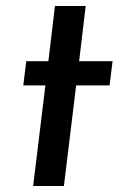

<svg xmlns="http://www.w3.org/2000/svg" viewBox="-20 -623 406 643"><path d="M164 -603H267L245 -418H357L347 -337H235L194 0H91L132 -337H58L68 -418H142Z"/></svg>

Font: Josefin Sans Medium
Style: Italic
Weight: 500
Italic angle: -7°
Designer: Santiago Orozco
Foundry: Typemade
Version: Version 2.000